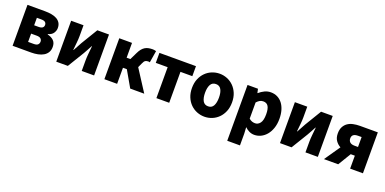

<svg xmlns="http://www.w3.org/2000/svg" viewBox="-10 -1442 5032 2508"><g transform="rotate(20 2506.5 -188.0)"><path d="M72 -569H316Q364 -569 406.5 -561.5Q449 -554 480.5 -536.5Q512 -519 530 -490Q548 -461 548 -418Q548 -383 526 -349Q504 -315 452 -301V-296Q506 -283 538 -252Q570 -221 570 -164Q570 -120 551 -88.5Q532 -57 499 -37.5Q466 -18 422.5 -9Q379 0 331 0H72ZM245 -117H322Q364 -117 380.5 -133.5Q397 -150 397 -176Q397 -199 380 -215.5Q363 -232 321 -232H245ZM245 -452V-348H306Q344 -348 361 -362Q378 -376 378 -399Q378 -424 361.5 -438Q345 -452 306 -452Z M679 -569H851V-420Q851 -378 845.5 -325Q840 -272 835 -220H839Q853 -246 872 -280Q891 -314 904 -339L1043 -569H1205V0H1033V-147Q1033 -190 1038.5 -243Q1044 -296 1049 -349H1045Q1031 -323 1012.5 -288.5Q994 -254 980 -230L840 0H679Z M1525 -569V-363H1577L1626 -464Q1643 -500 1662 -523Q1681 -546 1703.5 -559.5Q1726 -573 1752.5 -578Q1779 -583 1811 -583Q1823 -583 1834.5 -580.5Q1846 -578 1857 -575L1830 -410Q1825 -412 1819.5 -413Q1814 -414 1808 -414Q1787 -414 1769.5 -405Q1752 -396 1737 -360L1709 -299L1902 0H1707L1579 -223H1525V0H1348V-569Z M1906 -569H2414V-430H2249V0H2071V-430H1906Z M2741 14Q2687 14 2636.5 -6Q2586 -26 2547 -64.5Q2508 -103 2485 -158.5Q2462 -214 2462 -285Q2462 -356 2485 -411Q2508 -466 2547 -504.5Q2586 -543 2636.5 -563Q2687 -583 2741 -583Q2795 -583 2845 -563Q2895 -543 2934 -504.5Q2973 -466 2996 -411Q3019 -356 3019 -285Q3019 -214 2996 -158.5Q2973 -103 2934 -64.5Q2895 -26 2845 -6Q2795 14 2741 14ZM2741 -130Q2791 -130 2814 -171.5Q2837 -213 2837 -285Q2837 -356 2814 -397.5Q2791 -439 2741 -439Q2690 -439 2667 -397.5Q2644 -356 2644 -285Q2644 -213 2667 -171.5Q2690 -130 2741 -130Z M3276 -569 3288 -514H3292Q3326 -544 3366.5 -563.5Q3407 -583 3452 -583Q3503 -583 3544 -562.5Q3585 -542 3614 -504Q3643 -466 3658.5 -413Q3674 -360 3674 -294Q3674 -221 3654 -163.5Q3634 -106 3600.5 -66.5Q3567 -27 3524 -6.5Q3481 14 3435 14Q3397 14 3363.5 -2Q3330 -18 3303 -45L3308 44V207H3131V-569ZM3308 -165Q3329 -146 3350.5 -139Q3372 -132 3393 -132Q3434 -132 3462.5 -169Q3491 -206 3491 -291Q3491 -366 3469 -402Q3447 -438 3399 -438Q3373 -438 3352 -426.5Q3331 -415 3308 -390Z M3789 -569H3961V-420Q3961 -378 3955.5 -325Q3950 -272 3945 -220H3949Q3963 -246 3982 -280Q4001 -314 4014 -339L4153 -569H4315V0H4143V-147Q4143 -190 4148.5 -243Q4154 -296 4159 -349H4155Q4141 -323 4122.5 -288.5Q4104 -254 4090 -230L3950 0H3789Z M4550 -218Q4508 -241 4481.5 -280Q4455 -319 4455 -378Q4455 -432 4474 -468.5Q4493 -505 4525 -527.5Q4557 -550 4601 -559.5Q4645 -569 4694 -569H4942V0H4764V-180H4707L4598 0H4400ZM4715 -439Q4630 -439 4630 -373Q4630 -340 4651 -320.5Q4672 -301 4715 -301H4764V-439Z"/></g></svg>

Font: Kinto Sans Black
Style: Regular
Weight: 900
Designer: Authors: Ryoko NISHIZUKA  (kana & ideographs); Paul D. Hunt (Latin, Greek & Cyrillic); Wenlong ZHANG  (bopomofo); Sandol
Foundry: Adobe Systems Incorporated, ookami Inc.
Version: Version 0.001